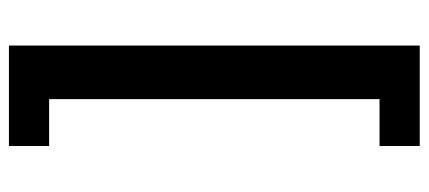

<svg xmlns="http://www.w3.org/2000/svg" viewBox="-285 -477 960 430"><g transform="rotate(-90 195.0 -262.0)"><path d="M308 198V-722H83V-632H188V108H83V198Z"/></g></svg>

Font: Perun
Style: Bold
Weight: 700
Foundry: Copyright (c) Stefan Peev, Context Ltd, 2016
Version: Version 1.089